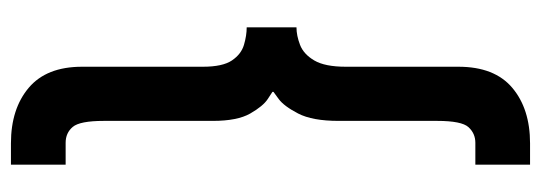

<svg xmlns="http://www.w3.org/2000/svg" viewBox="-339 -510 989 351"><g transform="rotate(90 155.5 -334.5)"><path d="M281 140V40H241Q223 40 212 27Q201 14 201 -30V-229Q201 -274 187.5 -297.5Q174 -321 161 -329.5Q148 -338 148 -338V-340Q148 -340 161 -349.5Q174 -359 187.5 -385Q201 -411 201 -459V-639Q201 -684 212.5 -696.5Q224 -709 241 -709H281V-809H242Q179 -809 140.5 -776.5Q102 -744 102 -678V-472Q102 -434 90.5 -414.5Q79 -395 62 -388.5Q45 -382 30 -382V-291Q45 -291 62 -286Q79 -281 90.5 -264Q102 -247 102 -211V10Q102 75 140.5 107.5Q179 140 242 140Z"/></g></svg>

Font: Rowdies Light
Style: Regular
Weight: 300
Designer: Jaikishan Patel
Version: Version 1.000; ttfautohint (v1.8.3)